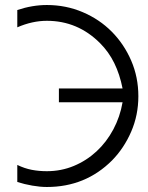

<svg xmlns="http://www.w3.org/2000/svg" viewBox="-20 -740 590 766"><path d="M167 -720Q243 -720 310 -691.5Q377 -663 426 -613.5Q475 -564 503.5 -498Q532 -432 532 -356Q532 -281 503.5 -215Q475 -149 427 -100Q321 6 167 6Q140 6 108.5 0.5Q77 -5 49 -14V-82Q78 -68 106.5 -62.5Q135 -57 167 -57Q224 -57 274.5 -78Q325 -99 365 -136Q405 -173 432 -223.5Q459 -274 469 -332H215V-387H469Q458 -443 436 -488Q414 -533 379 -568Q290 -657 167 -657Q109 -657 49 -631V-700Q109 -720 167 -720Z"/></svg>

Font: Fundamental  Brigade Scvhlank
Style: Regular
Weight: 100
Designer: Peter Wiegel, original typeface by Arno Drescher 1935
Foundry: Peter Wiegel
Version: Version 0.000 2012 initial release